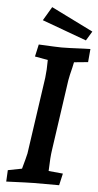

<svg xmlns="http://www.w3.org/2000/svg" viewBox="-61 -944 504 985"><g transform="rotate(5 191.5 -451.0)"><path d="M13 -54 85 -68Q102 -129 106 -148L163 -543Q168 -583 168 -635L101 -647L115 -710Q213 -705 233 -705Q265 -705 347 -709L381 -710L375 -642L303 -635L297 -607Q286 -564 282 -540L230 -178Q224 -140 222 -68L296 -61L282 0H151Q128 0 10 5ZM125 -836 167 -907 383 -800 354 -752Z"/></g></svg>

Font: Andada Pro
Style: Bold Italic
Weight: 700
Italic angle: -7°
Designer: Carolina Giovagnoli
Foundry: Huerta Tipografica
Version: Version 3.005; ttfautohint (v1.8.4)